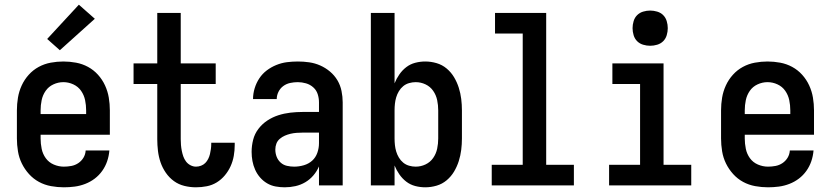

<svg xmlns="http://www.w3.org/2000/svg" viewBox="-20 -790 3540 818"><path d="M252 8Q225 8 197.5 3Q170 -2 146 -15Q122 -28 103.5 -48.5Q85 -69 73 -93.5Q61 -118 56.5 -145.5Q52 -173 52 -200V-320Q52 -347 56.5 -374Q61 -401 72.5 -426Q84 -451 102.5 -471.5Q121 -492 145 -505Q169 -518 196 -523Q223 -528 250 -528Q277 -528 304 -523Q331 -518 355 -505Q379 -492 397.5 -471.5Q416 -451 427.5 -426Q439 -401 443.5 -374Q448 -347 448 -320V-216H153V-200Q153 -178 157.5 -156Q162 -134 175 -116Q188 -98 209 -89Q230 -80 252 -80Q268 -80 284 -83Q300 -86 313.5 -95Q327 -104 335.5 -118Q344 -132 345 -149H446Q444 -125 436.5 -103Q429 -81 415.5 -62Q402 -43 383.5 -29Q365 -15 343 -6.5Q321 2 298 5Q275 8 252 8ZM347 -304V-320Q347 -342 342.5 -363.5Q338 -385 325.5 -403Q313 -421 292.5 -430.5Q272 -440 250 -440Q228 -440 207.5 -430.5Q187 -421 174.5 -403Q162 -385 157.5 -363.5Q153 -342 153 -320V-304ZM235 -576 181 -624 316 -770 384 -710Z M815 8Q790 8 765.5 2Q741 -4 721 -18.5Q701 -33 686.5 -54Q672 -75 664 -98.5Q656 -122 653 -147Q650 -172 650 -197V-432H549V-520H650V-735H750V-520H899V-432H750V-197Q750 -185 751 -172.5Q752 -160 754.5 -147.5Q757 -135 761 -123.5Q765 -112 772.5 -102Q780 -92 791.5 -86Q803 -80 815 -80Q826 -80 836.5 -84Q847 -88 854.5 -95.5Q862 -103 867 -113Q872 -123 874.5 -133.5Q877 -144 878.5 -155Q880 -166 880 -177Q880 -178 880 -179.5Q880 -181 880 -182H980Q980 -179 980 -176.5Q980 -174 980 -172Q980 -149 976 -126Q972 -103 962.5 -82Q953 -61 938 -43Q923 -25 903.5 -13Q884 -1 861 3.5Q838 8 815 8Z M1193 8Q1174 8 1154.5 4.5Q1135 1 1118 -9Q1101 -19 1088 -34Q1075 -49 1067 -67Q1059 -85 1055.5 -104Q1052 -123 1052 -143Q1052 -169 1058.5 -194.5Q1065 -220 1081 -241Q1097 -262 1119 -276.5Q1141 -291 1166 -299Q1191 -307 1217 -310Q1243 -313 1269 -313H1339V-354Q1339 -372 1333.5 -389Q1328 -406 1314.5 -418Q1301 -430 1283.5 -435Q1266 -440 1249 -440Q1232 -440 1216 -436.5Q1200 -433 1187 -423.5Q1174 -414 1166.5 -399Q1159 -384 1159 -368Q1159 -368 1159 -368Q1159 -368 1159 -368H1058Q1058 -368 1058 -368Q1058 -368 1058 -368Q1058 -391 1065 -414Q1072 -437 1085 -456.5Q1098 -476 1116.5 -490Q1135 -504 1157 -513Q1179 -522 1202 -525Q1225 -528 1249 -528Q1273 -528 1297.5 -524.5Q1322 -521 1344.5 -511Q1367 -501 1386 -485Q1405 -469 1417.5 -448Q1430 -427 1435 -402.5Q1440 -378 1440 -354V0H1339V-81Q1330 -60 1315 -42.5Q1300 -25 1280.5 -13.5Q1261 -2 1238.5 3Q1216 8 1193 8ZM1233 -80Q1254 -80 1274.5 -86Q1295 -92 1310 -105.5Q1325 -119 1332 -139Q1339 -159 1339 -180V-225H1269Q1256 -225 1243 -224Q1230 -223 1217.5 -220Q1205 -217 1193.5 -212Q1182 -207 1172 -198.5Q1162 -190 1157.5 -178Q1153 -166 1153 -153Q1153 -137 1158.5 -122.5Q1164 -108 1175.5 -97.5Q1187 -87 1202.5 -83.5Q1218 -80 1233 -80Z M1792 8Q1770 8 1749 2.5Q1728 -3 1711 -16Q1694 -29 1681.5 -47Q1669 -65 1661 -85V0H1560V-735H1661V-435Q1669 -455 1681.5 -473Q1694 -491 1711 -504Q1728 -517 1749 -522.5Q1770 -528 1792 -528Q1816 -528 1840 -521Q1864 -514 1883 -498Q1902 -482 1914.5 -461Q1927 -440 1934.5 -416.5Q1942 -393 1945 -368.5Q1948 -344 1948 -320V-200Q1948 -176 1945 -151.5Q1942 -127 1934.5 -103.5Q1927 -80 1914.5 -59Q1902 -38 1883 -22Q1864 -6 1840 1Q1816 8 1792 8ZM1751 -80Q1773 -80 1793 -89.5Q1813 -99 1825.5 -117Q1838 -135 1842.5 -156.5Q1847 -178 1847 -200V-320Q1847 -342 1842.5 -363.5Q1838 -385 1825.5 -403Q1813 -421 1793 -430.5Q1773 -440 1751 -440Q1737 -440 1723 -436Q1709 -432 1698 -423Q1687 -414 1679.5 -401.5Q1672 -389 1668 -375.5Q1664 -362 1662.5 -348Q1661 -334 1661 -320V-200Q1661 -186 1662.5 -172Q1664 -158 1668 -144.5Q1672 -131 1679.5 -118.5Q1687 -106 1698 -97Q1709 -88 1723 -84Q1737 -80 1751 -80Z M2075 0V-88H2207V-647H2089V-735H2307V-88H2425V0Z M2575 0V-88H2707V-432H2589V-520H2807V-88H2925V0ZM2750 -595Q2735 -595 2720 -599.5Q2705 -604 2694.5 -614.5Q2684 -625 2679.5 -640Q2675 -655 2675 -670Q2675 -685 2679.5 -700Q2684 -715 2694.5 -725.5Q2705 -736 2720 -740.5Q2735 -745 2750 -745Q2765 -745 2780 -740.5Q2795 -736 2805.5 -725.5Q2816 -715 2820.5 -700Q2825 -685 2825 -670Q2825 -655 2820.5 -640Q2816 -625 2805.5 -614.5Q2795 -604 2780 -599.5Q2765 -595 2750 -595Z M3252 8Q3225 8 3197.5 3Q3170 -2 3146 -15Q3122 -28 3103.5 -48.5Q3085 -69 3073 -93.5Q3061 -118 3056.5 -145.5Q3052 -173 3052 -200V-320Q3052 -347 3056.5 -374Q3061 -401 3072.5 -426Q3084 -451 3102.5 -471.5Q3121 -492 3145 -505Q3169 -518 3196 -523Q3223 -528 3250 -528Q3277 -528 3304 -523Q3331 -518 3355 -505Q3379 -492 3397.5 -471.5Q3416 -451 3427.5 -426Q3439 -401 3443.5 -374Q3448 -347 3448 -320V-216H3153V-200Q3153 -178 3157.5 -156Q3162 -134 3175 -116Q3188 -98 3209 -89Q3230 -80 3252 -80Q3268 -80 3284 -83Q3300 -86 3313.5 -95Q3327 -104 3335.5 -118Q3344 -132 3345 -149H3446Q3444 -125 3436.5 -103Q3429 -81 3415.5 -62Q3402 -43 3383.5 -29Q3365 -15 3343 -6.5Q3321 2 3298 5Q3275 8 3252 8ZM3347 -304V-320Q3347 -342 3342.5 -363.5Q3338 -385 3325.5 -403Q3313 -421 3292.5 -430.5Q3272 -440 3250 -440Q3228 -440 3207.5 -430.5Q3187 -421 3174.5 -403Q3162 -385 3157.5 -363.5Q3153 -342 3153 -320V-304Z"/></svg>

Font: Zed Mono Semibold
Style: Regular
Weight: 600
Monospace: yes
Designer: Belleve Invis
Foundry: Belleve Invis
Version: Version 1.0.0; ttfautohint (v1.8.4)